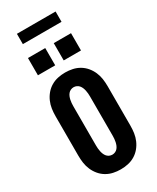

<svg xmlns="http://www.w3.org/2000/svg" viewBox="-278 -1206 1057 1290"><g transform="rotate(-30 250.0 -561.0)"><path d="M250 8Q221 8 193 2Q165 -4 140.5 -18.5Q116 -33 97.5 -55Q79 -77 67.5 -103.5Q56 -130 52 -158Q48 -186 48 -215V-520Q48 -549 52 -577Q56 -605 67.5 -631.5Q79 -658 97.5 -680Q116 -702 140.5 -716.5Q165 -731 193 -737Q221 -743 250 -743Q279 -743 307 -737Q335 -731 359.5 -716.5Q384 -702 402.5 -680Q421 -658 432.5 -631.5Q444 -605 448 -577Q452 -549 452 -520V-215Q452 -186 448 -158Q444 -130 432.5 -103.5Q421 -77 402.5 -55Q384 -33 359.5 -18.5Q335 -4 307 2Q279 8 250 8ZM250 -106Q262 -106 273 -111Q284 -116 291.5 -125Q299 -134 303.5 -145Q308 -156 310.5 -168Q313 -180 314 -191.5Q315 -203 315 -215V-520Q315 -532 314 -543.5Q313 -555 310.5 -567Q308 -579 303.5 -590Q299 -601 291.5 -610Q284 -619 273 -624Q262 -629 250 -629Q238 -629 227 -624Q216 -619 208.5 -610Q201 -601 196.5 -590Q192 -579 189.5 -567Q187 -555 186 -543.5Q185 -532 185 -520V-215Q185 -203 186 -191.5Q187 -180 189.5 -168Q192 -156 196.5 -145Q201 -134 208.5 -125Q216 -116 227 -111Q238 -106 250 -106ZM417 -818H283V-952H417ZM217 -818H83V-952H217ZM100 -1050V-1130H400V-1050Z"/></g></svg>

Font: Iosevka SS04 Heavy
Style: Regular
Weight: 900
Monospace: yes
Designer: Belleve Invis
Foundry: Belleve Invis
Version: Version 19.0.0; ttfautohint (v1.8.4)